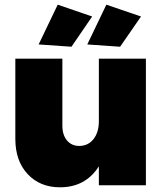

<svg xmlns="http://www.w3.org/2000/svg" viewBox="-20 -796 708 825"><path d="M376 -725.1 287.1 -595.2 146 -605 228 -775.9ZM496.1 -595.2 355 -605 437 -775.9 585.9 -725.1ZM404.8 -543.9H606.9V0H404.8V-81.1Q347.2 8.8 237.8 8.8Q151.9 8.8 98.9 -47.9Q45.9 -104.5 45.9 -199.2V-543.9H248V-255.9Q248 -216.3 267.8 -192.6Q287.6 -168.9 320.8 -168.9Q359.4 -169.4 382.1 -198.7Q404.8 -228 404.8 -274.9Z"/></svg>

Font: Montserrat-Arabic ExtraBold
Style: Regular
Weight: 800
Designer: Mohamed Gaber
Foundry: Kief Type Foundry
Version: Version 5.008;PS 005.008;hotconv 1.0.88;makeotf.lib2.5.64775